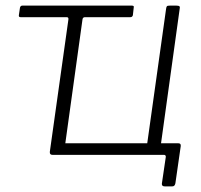

<svg xmlns="http://www.w3.org/2000/svg" viewBox="-20 -550 715 682"><path d="M565 112Q554 112 555 102L569 7Q569 0 562 0H166Q156 0 157 -11L223 -481Q224 -489 217 -489H53Q46 -489 47 -496L51 -523Q53 -530 59 -530H449Q457 -530 455 -523L452 -496Q450 -489 443 -489H282Q274 -489 273 -481L212 -41H503L570 -519Q571 -526 573 -528Q575 -530 583 -530H607Q615 -530 617.5 -527.5Q620 -525 618 -517L552 -41H614Q623 -41 622 -31L603 101Q602 106 599.5 109Q597 112 592 112Z"/></svg>

Font: Libre Franklin ExtraLight
Style: Italic
Weight: 250
Italic angle: -8°
Designer: Pablo Impallari, Rodrigo Fuenzalida, Nhung Nguyen
Foundry: Impallari Type
Version: Version 3.000